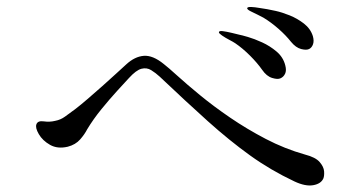

<svg xmlns="http://www.w3.org/2000/svg" viewBox="-20 -722 1040 564"><path d="M623 -627Q623 -624 632.5 -617.5Q642 -611 653.5 -605Q665 -599 671 -595Q693 -580 714.5 -558.5Q736 -537 750 -517Q763 -498 779.5 -493Q796 -488 804 -492Q813 -496 817.5 -505.5Q822 -515 818 -530Q812 -554 792.5 -570.5Q773 -587 750 -597.5Q727 -608 708 -613.5Q689 -619 683 -620Q675 -622 660.5 -625.5Q646 -629 634.5 -630.5Q623 -632 623 -627ZM706 -698Q706 -694 716 -689Q726 -684 737.5 -678.5Q749 -673 754 -670Q777 -656 798.5 -637Q820 -618 835 -599Q849 -582 864.5 -578Q880 -574 888 -578Q896 -582 899.5 -592Q903 -602 899 -616Q892 -638 872.5 -653Q853 -668 830.5 -677Q808 -686 789.5 -690Q771 -694 765 -695Q757 -696 743 -698.5Q729 -701 718 -701.5Q707 -702 706 -698ZM87 -357Q83 -347 94 -328Q105 -309 127 -296.5Q149 -284 179 -291Q202 -297 215.5 -312.5Q229 -328 236 -342Q254 -372 278.5 -402Q303 -432 325 -456Q347 -480 359 -493Q380 -516 395.5 -520Q411 -524 424 -516Q437 -508 449 -497Q527 -423 590.5 -366Q654 -309 714.5 -265.5Q775 -222 845 -189Q877 -174 900 -178Q923 -182 930 -198Q933 -206 932 -219Q931 -232 919 -246Q907 -260 876 -268Q816 -285 760.5 -314Q705 -343 656 -376.5Q607 -410 567.5 -442.5Q528 -475 501 -499.5Q474 -524 461 -534Q429 -560 402.5 -558Q376 -556 351 -533Q341 -524 322 -506.5Q303 -489 280.5 -469Q258 -449 237 -431Q216 -413 203 -403Q184 -389 171 -379.5Q158 -370 142 -367Q126 -363 108.5 -365.5Q91 -368 87 -357Z"/></svg>

Font: Shippori Mincho TTF
Style: Regular
Weight: 400
Version: Version 2.100